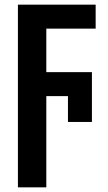

<svg xmlns="http://www.w3.org/2000/svg" viewBox="-20 -565 463 825"><path d="M179 -152H272V-41H375V-255H179V-442H391V-545H57V240H179Z"/></svg>

Font: Noto Sans UI Condensed
Style: Bold
Weight: 700
Width: 3
Designer: Monotype Design Team
Foundry: Monotype Imaging Inc.
Version: 1.001